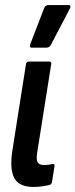

<svg xmlns="http://www.w3.org/2000/svg" viewBox="-20 -735 299 761"><path d="M111 6Q77 6 56 -8Q35 -22 28 -53.5Q21 -85 29 -138L83 -481Q85 -491 95 -491H175Q185 -491 183 -481L127 -128Q123 -100 130 -90.5Q137 -81 154 -81Q163 -81 172 -82Q181 -83 189 -85Q197 -86 196 -76L186 -13Q184 -4 176 -2Q164 1 147.5 3.5Q131 6 111 6ZM106 -546Q100 -546 99 -550Q98 -554 100 -560L155 -703Q158 -710 162.5 -712.5Q167 -715 173 -715H251Q258 -715 259 -710.5Q260 -706 257 -701L182 -558Q176 -546 163 -546Z"/></svg>

Font: Sofia Sans Extra Condensed
Style: Bold Italic
Weight: 700
Italic angle: -9°
Designer: Botio Nikoltchev, Ani Petrova
Foundry: lettersoup
Version: Version 4.101